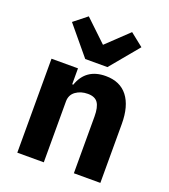

<svg xmlns="http://www.w3.org/2000/svg" viewBox="-145 -904 885 1008"><g transform="rotate(20 298.0 -400.5)"><path d="M236 -584 104 -743 177 -801 298 -686 419 -801 492 -743 360 -584ZM69 0V-525H217V-436H223Q258 -537 369 -537Q449 -537 491 -483Q533 -429 533 -329V0H385V-317Q385 -369 368.5 -393Q352 -417 312 -417Q273 -417 245 -397Q217 -377 217 -340V0Z"/></g></svg>

Font: Anuphan
Style: Bold
Weight: 700
Designer: Mike Abbink, Paul van der Laan, Pieter van Rosmalen, Mint Tantisuwanna
Foundry: Bold Monday; Cadson Demak
Version: Version 3.002;hotconv 1.0.109;makeotfexe 2.5.65596